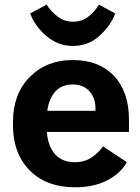

<svg xmlns="http://www.w3.org/2000/svg" viewBox="-20 -787 601 822"><path d="M35.6 -250Q35.6 -130.4 106.9 -57.7Q178.2 14.9 303.2 14.9Q382.1 14.9 440.3 -15.7Q498.5 -46.4 522.9 -93L421.1 -160.2Q402.3 -133.5 372.1 -113Q341.8 -92.5 300.5 -92.5Q241 -92.5 210.4 -133.1Q179.9 -173.6 179.9 -242.4V-273.4Q179.9 -344 208.3 -384.6Q236.6 -425.3 291 -425.3Q337.9 -425.3 363.4 -395.9Q388.9 -366.5 388.7 -323.7V-312.5H134.5V-222.2H532.2V-274.2Q532.2 -394 468 -462Q403.8 -530 291.3 -530Q179.4 -530 107.5 -457.5Q35.6 -385 35.6 -265.6ZM403.6 -767.1Q386.5 -738.5 358.9 -716.3Q331.3 -694.1 291.7 -694.1Q254.4 -694.1 225.3 -717.2Q196.3 -740.2 179.7 -767.1L109.1 -729.7Q129.2 -674.6 179.1 -632.4Q229 -590.3 291.5 -590.3Q360.6 -590.3 408.9 -636.4Q457.3 -682.4 473.1 -729.5Z"/></svg>

Font: Roboto Flex
Style: Regular
Weight: 400
Designer: Berlow after Robertson
Foundry: Google
Version: Version 3.200;gftools[0.9.32]